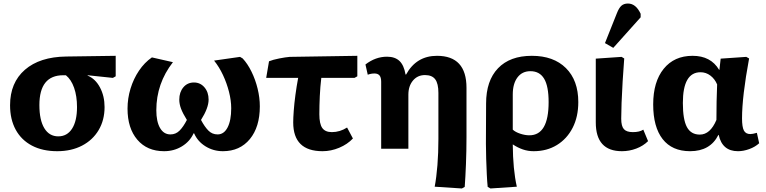

<svg xmlns="http://www.w3.org/2000/svg" viewBox="-20 -842 4338 1087"><path d="M304 14Q221 14 161 -17.5Q101 -49 69 -107.5Q37 -166 37 -246Q37 -374 121 -447Q205 -520 355 -522L635 -526V-410L619 -401L476 -416V-414Q520 -396 546 -347Q572 -298 572 -236Q572 -162 538.5 -105.5Q505 -49 444.5 -17.5Q384 14 304 14ZM310 -70Q360 -70 388 -113.5Q416 -157 416 -236Q416 -298 399.5 -345Q383 -392 353 -416H338Q203 -416 203 -247Q203 -162 231 -116Q259 -70 310 -70Z M909 14Q813 14 757.5 -51Q702 -116 702 -227Q702 -285 719 -340.5Q736 -396 767 -442Q798 -488 840 -517L959 -490Q865 -369 865 -218Q865 -154 886 -117.5Q907 -81 945 -81Q975 -81 996.5 -102.5Q1018 -124 1038 -163Q1015 -200 1005 -226.5Q995 -253 995 -278Q995 -320 1018 -347.5Q1041 -375 1078 -375Q1114 -375 1137.5 -347.5Q1161 -320 1161 -278Q1161 -231 1118 -163Q1138 -125 1159.5 -103Q1181 -81 1212 -81Q1248 -81 1268.5 -120.5Q1289 -160 1289 -229Q1289 -273 1276.5 -322Q1264 -371 1242.5 -417Q1221 -463 1192 -499L1339 -520L1354 -511Q1382 -481 1404 -436Q1426 -391 1438.5 -340Q1451 -289 1451 -240Q1451 -123 1394.5 -54.5Q1338 14 1242 14Q1188 14 1143.5 -13.5Q1099 -41 1079 -87H1076Q1055 -41 1010 -13.5Q965 14 909 14Z M1806 14Q1640 14 1640 -149Q1640 -174 1643 -215Q1646 -256 1652.5 -304.5Q1659 -353 1668 -401H1487L1503 -495Q1525 -504 1560.5 -511Q1596 -518 1620 -520L2003 -526V-410L1987 -401H1799Q1793 -351 1790.5 -297.5Q1788 -244 1788 -195Q1788 -141 1804.5 -117.5Q1821 -94 1859 -94Q1904 -94 1945 -120L1978 -58Q1947 -25 1900.5 -5.5Q1854 14 1806 14Z M2595 225 2441 215Q2451 162 2456.5 93Q2462 24 2462 -55V-316Q2462 -369 2444 -393Q2426 -417 2386 -417Q2344 -417 2318 -386Q2292 -355 2292 -306V0H2138V-379Q2138 -404 2128.5 -415Q2119 -426 2100 -426Q2081 -426 2062 -419L2049 -477Q2106 -521 2171 -521Q2216 -521 2241.5 -497Q2267 -473 2276 -420H2279Q2337 -526 2454 -526Q2621 -526 2621 -345V-65Q2621 13 2618 87.5Q2615 162 2611 216Z M2757 225 2741 216Q2738 188 2736 145.5Q2734 103 2732.5 57.5Q2731 12 2731 -28L2732 -256Q2732 -385 2799.5 -455.5Q2867 -526 2991 -526Q3114 -526 3184 -456.5Q3254 -387 3254 -264Q3254 -181 3222 -118.5Q3190 -56 3133 -21Q3076 14 3001 14Q2969 14 2940 4Q2911 -6 2884 -24H2883Q2884 118 2906 215ZM2977 -76Q3086 -76 3086 -264Q3086 -354 3060.5 -396.5Q3035 -439 2983 -439Q2936 -439 2909.5 -403.5Q2883 -368 2883 -307V-108Q2898 -94 2925.5 -85Q2953 -76 2977 -76Z M3501 14Q3353 14 3353 -149Q3353 -173 3353 -210.5Q3353 -248 3353 -291.5Q3353 -335 3353 -378Q3353 -421 3353 -456Q3353 -491 3353 -510L3499 -520L3514 -511Q3509 -446 3505 -380.5Q3501 -315 3499 -259.5Q3497 -204 3497 -170Q3497 -128 3512 -111Q3527 -94 3563 -94Q3601 -94 3622 -108L3649 -43Q3622 -16 3582.5 -1Q3543 14 3501 14ZM3452 -571 3405 -598 3472 -766Q3484 -797 3498 -809.5Q3512 -822 3535 -822Q3580 -822 3607 -764V-744Z M3887 14Q3785 14 3731.5 -54.5Q3678 -123 3678 -251Q3678 -379 3737.5 -452.5Q3797 -526 3901 -526Q4004 -526 4051 -447H4053L4060 -510L4205 -520L4221 -511Q4181 -295 4181 -172Q4181 -123 4191.5 -103Q4202 -83 4228 -83Q4241 -83 4265 -90L4278 -31Q4255 -10 4222 2Q4189 14 4158 14Q4069 14 4049 -78H4047Q4001 14 3887 14ZM3942 -80Q4001 -80 4036 -163Q4036 -213 4037 -267.5Q4038 -322 4040 -364Q4027 -395 4002 -414Q3977 -433 3946 -433Q3846 -433 3846 -259Q3846 -165 3869 -122.5Q3892 -80 3942 -80Z"/></svg>

Font: Literata
Style: Bold
Weight: 700
Designer: Latin by Veronika Burian and Jose Scaglione. Greek by Irene Vlachou. Cyrillic by Vera Evstafieva.
Foundry: TypeTogether
Version: Version 3.103; ttfautohint (v1.8.4.7-5d5b);gftools[0.9.29]